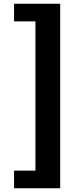

<svg xmlns="http://www.w3.org/2000/svg" viewBox="-20 -830 440 1024"><path d="M55 174V80H169V-716H55V-810H301V174Z"/></svg>

Font: Noto Sans SC Black
Style: Regular
Weight: 900
Designer: Ryoko NISHIZUKA  (kana, bopomofo & ideographs); Paul D. Hunt (Latin, Greek & Cyrillic); Sandoll Communications , Soo-you
Foundry: Adobe
Version: Version 2.004-H2;hotconv 1.0.118;makeotfexe 2.5.65603